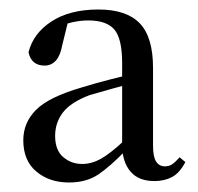

<svg xmlns="http://www.w3.org/2000/svg" viewBox="-20 -839 416 404"><path d="M305 -458Q272 -458 255 -477.5Q238 -497 237 -531V-532V-706Q237 -758 220.5 -777Q204 -796 166 -796Q149 -796 131.5 -792Q114 -788 91 -777L124 -797L111 -744Q107 -722 97.5 -711.5Q88 -701 74 -701Q46 -701 40 -729Q50 -769 88.5 -794Q127 -819 187 -819Q246 -819 274 -790Q302 -761 302 -696V-533Q302 -509 308.5 -499Q315 -489 327 -489Q336 -489 342.5 -493.5Q349 -498 358 -508L370 -498Q358 -475 342 -466.5Q326 -458 305 -458ZM125 -455Q84 -455 56.5 -478Q29 -501 29 -544Q29 -581 56 -608Q83 -635 152 -655Q181 -664 212.5 -672Q244 -680 270 -686V-667Q244 -660 216.5 -652.5Q189 -645 169 -639Q129 -624 112.5 -602.5Q96 -581 96 -553Q96 -523 113 -508.5Q130 -494 153 -494Q173 -494 192.5 -505Q212 -516 240 -542L256 -536L243 -521Q212 -489 187 -472Q162 -455 125 -455Z"/></svg>

Font: Noto Serif JP ExtraLight Medium
Style: Regular
Weight: 500
Version: Version 2.003-H1;hotconv 1.1.1;makeotfexe 2.6.0